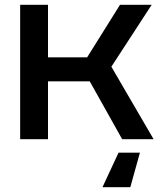

<svg xmlns="http://www.w3.org/2000/svg" viewBox="-20 -580 668 800"><path d="M64 0V-560H180V-341H343L480 -560H612L444 -302L620 0H489L354 -241H180V0ZM563 56 523 200H407L474 56Z"/></svg>

Font: Tektur Medium
Style: Regular
Weight: 500
Designer: Adam Jagosz
Foundry: Adam Jagosz
Version: Version 1.005;gftools[0.9.30]